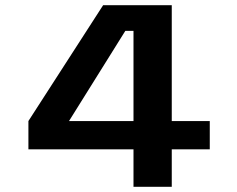

<svg xmlns="http://www.w3.org/2000/svg" viewBox="-20 -720 915 740"><path d="M494.5 0V-144.5H89.5V-253.5L377.5 -700H642V-253.5H788.5V-144.5H642V0ZM246 -253.5H494.5V-601H463Z"/></svg>

Font: Trispace SemiExpanded SemiBold
Style: Regular
Weight: 600
Width: 6
Designer: Tyler Finck
Foundry: Etcetera Type Company
Version: Version 1.210; ttfautohint (v1.8.3)